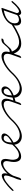

<svg xmlns="http://www.w3.org/2000/svg" viewBox="1633 -2072 452 3800"><g transform="rotate(-90 1859.0 -172.0)"><path d="M11 -144Q-2 -130 -11 -130Q-21 -130 -21 -140Q-21 -147 -10 -161Q33 -207 75.5 -244Q118 -281 156.5 -307.5Q195 -334 228.5 -348.5Q262 -363 287 -363Q309 -363 319 -346.5Q329 -330 329 -307Q329 -281 320 -247Q344 -275 372.5 -299.5Q401 -324 429.5 -341Q458 -358 486 -368Q514 -378 537 -378Q576 -378 595 -355Q614 -332 614 -294Q614 -277 611.5 -258Q609 -239 605.5 -220Q602 -201 599.5 -183Q597 -165 597 -150Q597 -93 619 -58Q641 -23 687 -23Q735 -23 789.5 -58Q844 -93 901 -159Q915 -175 925 -175Q930 -175 933.5 -172.5Q937 -170 937 -165Q937 -159 926 -146Q858 -68 791 -24Q724 20 662 20Q606 20 579.5 -19Q553 -58 553 -124Q553 -168 567 -230Q571 -249 571 -268Q571 -300 555 -317.5Q539 -335 511 -335Q488 -335 458.5 -322Q429 -309 398 -284Q367 -259 337 -222.5Q307 -186 283 -140L239 -9Q235 2 225.5 11Q216 20 203 20Q195 20 195 13Q195 10 196 8Q209 -61 244 -132L278 -231Q286 -263 286 -282Q286 -319 256 -319Q236 -319 208.5 -305.5Q181 -292 149 -268.5Q117 -245 81.5 -213Q46 -181 11 -144Z M938 -164Q1005 -199 1040 -230.5Q1075 -262 1075 -291Q1073 -308 1059 -316.5Q1045 -325 1023 -325Q996 -325 980 -310Q964 -295 955 -271.5Q946 -248 943 -219.5Q940 -191 938 -164ZM1102 -265Q1084 -235 1044.5 -200.5Q1005 -166 939 -130Q947 -78 986.5 -43Q1026 -8 1088 -8Q1142 -8 1211.5 -41.5Q1281 -75 1360 -157Q1373 -170 1381 -170Q1386 -170 1389.5 -166.5Q1393 -163 1393 -159Q1393 -151 1380 -138Q1286 -44 1205.5 -5Q1125 34 1063 34Q1023 34 991.5 21.5Q960 9 938.5 -13.5Q917 -36 905.5 -67.5Q894 -99 894 -136Q897 -173 904.5 -214.5Q912 -256 928.5 -290Q945 -324 974 -346.5Q1003 -369 1049 -369Q1082 -369 1100 -354Q1118 -339 1118 -314Q1118 -294 1102 -265Z M1391 -151Q1377 -136 1368 -136Q1363 -136 1360 -139.5Q1357 -143 1357 -147Q1357 -155 1369 -167Q1412 -214 1458.5 -251Q1505 -288 1551 -314Q1597 -340 1639 -354Q1681 -368 1716 -368Q1758 -368 1782 -345Q1806 -322 1806 -277Q1806 -238 1787 -185L1769 -134Q1784 -137 1799 -140.5Q1814 -144 1827 -149Q1830 -186 1838.5 -225.5Q1847 -265 1864 -296.5Q1881 -328 1909 -348.5Q1937 -369 1981 -369Q2010 -369 2029.5 -349.5Q2049 -330 2049 -302Q2049 -255 2002 -207.5Q1955 -160 1871 -128Q1875 -101 1888.5 -79Q1902 -57 1922 -41Q1942 -25 1967 -16.5Q1992 -8 2020 -8Q2074 -8 2143.5 -41.5Q2213 -75 2292 -157Q2305 -170 2314 -170Q2325 -170 2325 -159Q2325 -151 2312 -138Q2218 -44 2137.5 -5Q2057 34 1995 34Q1959 34 1928.5 22.5Q1898 11 1875.5 -8.5Q1853 -28 1840 -55Q1827 -82 1826 -112Q1806 -105 1788.5 -100.5Q1771 -96 1754 -92L1724 -7Q1719 4 1709 12.5Q1699 21 1687 21Q1681 21 1681 15Q1681 13 1683 5L1722 -103L1746 -172Q1763 -220 1763 -252Q1763 -287 1744 -306Q1725 -325 1689 -325Q1660 -325 1623.5 -312.5Q1587 -300 1548 -277.5Q1509 -255 1468.5 -222.5Q1428 -190 1391 -151ZM1870 -162Q1934 -186 1969.5 -215Q2005 -244 2005 -277Q2005 -298 1990 -311.5Q1975 -325 1955 -325Q1927 -325 1911 -309.5Q1895 -294 1886.5 -270Q1878 -246 1875 -217.5Q1872 -189 1870 -162Z M2323 -151Q2309 -136 2300 -136Q2295 -136 2292 -139.5Q2289 -143 2289 -147Q2289 -155 2301 -167Q2344 -214 2390.5 -251Q2437 -288 2483 -314Q2529 -340 2571 -354Q2613 -368 2648 -368Q2690 -368 2714 -345Q2738 -322 2738 -276Q2738 -248 2727 -209Q2732 -207 2736 -207Q2740 -207 2745 -207Q2767 -207 2787.5 -221.5Q2808 -236 2827.5 -257Q2847 -278 2865.5 -301Q2884 -324 2902 -340Q2934 -369 2980 -369Q2988 -369 2992.5 -368Q2997 -367 2997 -362Q2997 -353 2992 -346.5Q2987 -340 2981 -335.5Q2975 -331 2969 -328.5Q2963 -326 2961 -326H2956Q2926 -326 2901.5 -302.5Q2877 -279 2852.5 -249.5Q2828 -220 2801 -194Q2774 -168 2739 -163Q2769 -87 2816 -53.5Q2863 -20 2923 -20Q2994 -20 3081.5 -59.5Q3169 -99 3275 -168Q3287 -173 3291 -173Q3299 -173 3299 -163Q3299 -147 3279 -135Q3165 -62 3070 -20Q2975 22 2896 22Q2830 22 2780 -12Q2730 -46 2698 -126L2656 -7Q2651 4 2641 12.5Q2631 21 2619 21Q2613 21 2613 15Q2613 13 2615 5L2678 -172Q2678 -175 2679.5 -177Q2681 -179 2682 -182V-184Q2694 -224 2694 -254Q2694 -288 2675 -306.5Q2656 -325 2621 -325Q2592 -325 2555.5 -312.5Q2519 -300 2480 -277.5Q2441 -255 2400.5 -222.5Q2360 -190 2323 -151Z M3703 -154Q3717 -170 3728 -170Q3739 -170 3739 -161Q3739 -153 3730 -143Q3703 -110 3674 -80.5Q3645 -51 3616 -28.5Q3587 -6 3559.5 7.5Q3532 21 3508 21Q3488 21 3475 8.5Q3462 -4 3460 -23Q3434 -3 3400.5 8.5Q3367 20 3339 20Q3254 16 3254 -78Q3254 -141 3283 -191Q3312 -241 3359.5 -277.5Q3407 -314 3467 -337Q3527 -360 3590 -369H3594Q3602 -369 3602 -361Q3602 -357 3601 -354L3504 -78Q3501 -70 3501 -64Q3501 -40 3513 -31Q3525 -22 3538 -22Q3570 -27 3614.5 -63.5Q3659 -100 3703 -154ZM3462 -63Q3462 -64 3463 -65L3553 -323Q3501 -314 3454.5 -296.5Q3408 -279 3373 -251.5Q3338 -224 3317.5 -187Q3297 -150 3297 -104Q3299 -60 3318 -41.5Q3337 -23 3366 -23Q3385 -23 3401.5 -27.5Q3418 -32 3431 -38Q3444 -44 3452 -51Q3460 -58 3462 -63Z"/></g></svg>

Font: Discipuli Britannica
Style: Regular
Weight: 400
Designer: Peter Wiegel
Foundry: Peter Wiegel
Version: Version 0.001 2009